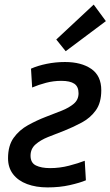

<svg xmlns="http://www.w3.org/2000/svg" viewBox="-20 -803 481 836"><path d="M187 13Q137 13 98 -1.5Q59 -16 37 -44.5Q15 -73 15 -114Q15 -169 39.5 -203Q64 -237 102 -258Q140 -279 179 -294Q216 -308 248.5 -321Q281 -334 301.5 -351.5Q322 -369 322 -397Q322 -426 303.5 -438.5Q285 -451 247 -451Q213 -451 180.5 -442.5Q148 -434 120 -422L115 -504Q144 -517 183 -525Q222 -533 263 -533Q334 -533 377.5 -503Q421 -473 421 -410Q421 -356 397.5 -323Q374 -290 337 -270Q300 -250 260 -234Q223 -220 189.5 -206.5Q156 -193 134.5 -174Q113 -155 113 -125Q113 -94 136.5 -82.5Q160 -71 198 -71Q240 -71 280.5 -81.5Q321 -92 349 -103L354 -18Q328 -7 284 3Q240 13 187 13ZM266 -580 225 -631 388 -783 441 -711Z"/></svg>

Font: Ubuntu Sans Medium
Style: Italic
Weight: 500
Italic angle: -13.5°
Designer: Dalton Maag Ltd
Foundry: Dalton Maag Ltd
Version: Version 1.006